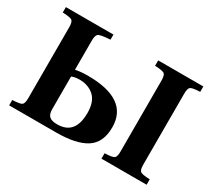

<svg xmlns="http://www.w3.org/2000/svg" viewBox="-131 -931 1296 1171"><g transform="rotate(30 517.0 -346.0)"><path d="M683 0V-38Q737 -40 749.5 -49.5Q762 -59 762 -97V-595Q762 -633 749.5 -642.5Q737 -652 683 -654V-692H1001V-654Q947 -652 934.5 -642.5Q922 -633 922 -595V-97Q922 -59 934.5 -49.5Q947 -40 1001 -38V0ZM33 0V-38Q87 -40 99.5 -49.5Q112 -59 112 -97V-595Q112 -633 99.5 -642.5Q87 -652 33 -654V-692H368V-656Q302 -652 287 -642.5Q272 -633 272 -595V-389Q312 -397 358 -397Q645 -397 645 -198Q645 -91 575 -45.5Q505 0 363 0ZM272 -111Q272 -75 289 -60.5Q306 -46 344 -46Q470 -46 470 -198Q470 -278 429.5 -314.5Q389 -351 327 -351Q294 -351 272 -341Z"/></g></svg>

Font: Heuristica
Style: Bold
Weight: 700
Version: Version 1.0.2